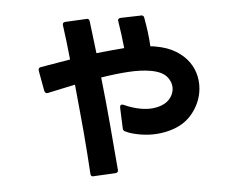

<svg xmlns="http://www.w3.org/2000/svg" viewBox="-53 -769 1106 896"><g transform="rotate(5 500.0 -321.0)"><path d="M413 63Q403 63 401 52Q391 11 379 -37.5Q367 -86 353 -138.5Q339 -191 323.5 -246Q308 -301 293 -356L172 -307Q166 -305 165 -305Q158 -305 153 -314L119 -406Q118 -408 118 -412Q118 -421 128 -424L260 -471Q236 -556 213 -627L212 -633Q212 -641 223 -644L319 -666L323 -667H324Q333 -667 336 -656L380 -511Q413 -521 445 -529.5Q477 -538 507 -546Q499 -575 489.5 -605Q480 -635 469 -667Q467 -671 467 -673Q467 -682 478 -685L571 -704Q572 -705 575 -705Q585 -705 588 -695Q600 -663 610 -631Q620 -599 628 -565Q635 -566 641 -566Q647 -566 653 -566Q709 -566 750.5 -549.5Q792 -533 819.5 -505.5Q847 -478 860.5 -443Q874 -408 874 -371Q874 -318 847.5 -268.5Q821 -219 769 -190Q735 -171 696 -161Q657 -151 616 -151Q599 -151 581 -152.5Q563 -154 546 -159Q535 -161 533 -172L512 -269V-273Q512 -285 527 -282Q550 -276 570.5 -273.5Q591 -271 608 -271Q640 -271 664.5 -278Q689 -285 706 -296Q727 -309 738 -328.5Q749 -348 749 -369Q749 -401 723 -426Q697 -451 640 -451Q594 -451 536 -437Q478 -423 412 -400Q444 -291 472.5 -184Q501 -77 527 22L528 27Q528 36 517 39L417 62Q416 63 413 63Z"/></g></svg>

Font: LINE Seed JP_TTF Bold
Style: Regular
Weight: 700
Designer: LINE & Fontrix & Fontworks
Version: Version 1.009